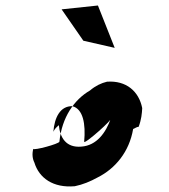

<svg xmlns="http://www.w3.org/2000/svg" viewBox="-20 -778 613 698"><path d="M196 -263C195 -255 102 -230 101 -237C96 -218 98 -201 105 -187C122 -131 173 -94 252 -101C281 -107 308 -118 335 -133C399 -165 450 -226 464 -309C470 -311 477 -317 484 -317C494 -343 496 -366 497 -385C485 -446 439 -486 369 -481C348 -476 327 -466 307 -449C250 -416 205 -352 196 -263ZM286 -263C285 -250 395 -348 383 -348C365 -295 331 -249 276 -245C220 -240 198 -278 194 -323C185 -315 179 -310 174 -299C178 -351 199 -393 243 -392C282 -382 292 -328 286 -263ZM397 -604 336 -758 204 -744 283 -630Z"/></svg>

Font: Ugly Stick
Style: It
Weight: 400
Designer: Stig
Foundry: Cannot Into Space Fonts
Version: Version 0.99